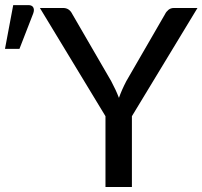

<svg xmlns="http://www.w3.org/2000/svg" viewBox="-161 -750 812 770"><path d="M368 0H262V-284L-1 -718H92.5Q117 -718 129 -693.5L285 -424.5Q304 -389 316 -357.5Q327 -389 345.5 -424.5L501 -693.5Q505.5 -703 514.5 -710.5Q523.5 -718 537 -718H631L368 -284ZM-83 -554H-141L-108 -729.5H-47.5Q-26 -729.5 -25 -710Q-25 -703.5 -28 -695.5Z"/></svg>

Font: Verano Sans Medium
Style: Regular
Weight: 500
Designer: Lukasz Dziedzic with Adam Twardoch and Botio Nikoltchev
Foundry: tyPoland Lukasz Dziedzic
Version: Version 3.001;December 28, 2019;FontCreator 12.0.0.2547 64-b